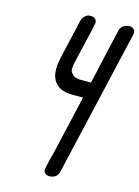

<svg xmlns="http://www.w3.org/2000/svg" viewBox="-144 -873 834 1149"><g transform="rotate(15 273.5 -299.0)"><path d="M546 -754Q545 -748 544 -743L528 -675L486 -494Q485 -488 484 -484L350 95L347 109L344 121L336 156Q333 167 327 175.5Q321 184 313.5 188Q306 192 299.5 194Q293 196 288 197H284Q261 197 251.5 186.5Q242 176 244 165L245 154L252 121L257 99L258 95L269 54L353 -310H282H281Q269 -310 258 -311.5Q247 -313 231 -317.5Q215 -322 202.5 -330Q190 -338 178 -352.5Q166 -367 159.5 -386.5Q153 -406 153 -436Q153 -466 161 -502L217 -746Q222 -766 233 -777.5Q244 -789 252.5 -791.5Q261 -794 268 -794H270Q292 -794 301 -783Q310 -772 309 -762L307 -751L301 -720L248 -492Q245 -473 244.5 -459.5Q244 -446 251 -437Q258 -428 263.5 -422.5Q269 -417 278.5 -414Q288 -411 293.5 -410Q299 -409 304 -409H375L394 -489Q394 -490 394 -492Q394 -494 395 -496L446 -720L451 -739L453 -751Q454 -755 455.5 -760.5Q457 -766 467 -777Q477 -788 493 -792Q501 -795 513 -795Q530 -794 540 -783Q550 -772 546 -754Z"/></g></svg>

Font: Soda Fountain
Style: RegularOblique
Weight: 400
Version: Version 1.0